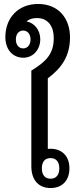

<svg xmlns="http://www.w3.org/2000/svg" viewBox="-20 -941 407 968"><path d="M172 -921C72 -921 7 -851 7 -754C7 -692 43 -650 98 -650C147 -650 183 -691 183 -743C183 -788 155 -825 114 -833C126 -844 144 -850 166 -850C223 -850 251 -807 251 -750C251 -669 213 -631 138 -585V-103C138 -33 175 7 235 7C294 7 330 -31 330 -93C330 -154 292 -191 235 -191C230 -191 225 -191 221 -190V-546C291 -598 333 -659 333 -753C333 -847 276 -921 172 -921ZM97 -697C73 -697 60 -717 60 -742C60 -767 73 -787 97 -787C120 -787 134 -767 134 -742C134 -717 120 -697 97 -697ZM235 -144C264 -144 279 -124 279 -92C279 -60 264 -40 235 -40C206 -40 191 -60 191 -92C191 -125 206 -144 235 -144Z"/></svg>

Font: Noto Sans Thai Looped SemiCondensed
Style: Regular
Weight: 400
Width: 4
Designer: Sasikarn Vongin, Ben Mitchell
Foundry: The Fontpad Ltd
Version: Version 1.001